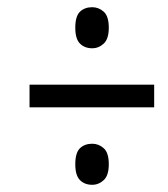

<svg xmlns="http://www.w3.org/2000/svg" viewBox="-20 -624 465 533"><path d="M236 -490Q215 -490 202 -503Q189 -516 189 -547Q189 -579 202 -591.5Q215 -604 236 -604Q254 -604 268 -591.5Q282 -579 282 -547Q282 -516 268 -503Q254 -490 236 -490ZM62 -326V-389H408V-326ZM236 -111Q215 -111 202 -124Q189 -137 189 -168Q189 -200 202 -212.5Q215 -225 236 -225Q254 -225 268 -212.5Q282 -200 282 -168Q282 -137 268 -124Q254 -111 236 -111Z"/></svg>

Font: Noto Serif ExtraCondensed SemiBold
Style: Italic
Weight: 600
Width: 2
Italic angle: -12°
Designer: Monotype Design Team
Foundry: Monotype Imaging Inc.
Version: Version 2.013